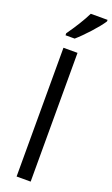

<svg xmlns="http://www.w3.org/2000/svg" viewBox="-187 -1120 623 1065"><g transform="rotate(20 124.0 -587.5)"><path d="M248 -1073V-1082H149C127 -1037 93 -983 58 -934V-922H112C154 -958 223 -1033 248 -1073ZM154 -93V-853H71V-93Z"/></g></svg>

Font: Noto Sans Kannada UI Condensed
Style: Regular
Weight: 400
Width: 3
Designer: Jelle Bosma - Monotype Design Team
Foundry: Monotype Imaging Inc.
Version: Version 2.005